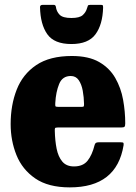

<svg xmlns="http://www.w3.org/2000/svg" viewBox="-20 -774 575 811"><path d="M25 -250Q25 -330 50.5 -395.2Q76 -460.5 133 -499Q190 -537.5 283.5 -537.5Q354.5 -537.5 398.8 -512Q443 -486.5 467 -444.5Q491 -402.5 500 -352.5Q509 -302.5 509 -253Q509 -242 506 -238.8Q503 -235.5 491.5 -235.5H224Q214 -235.5 212.5 -232.5Q211 -229.5 211.5 -220.5Q212.5 -179.5 219.2 -145.8Q226 -112 243.2 -91.5Q260.5 -71 292.5 -71Q330.5 -71 349.8 -95Q369 -119 379.5 -161Q381 -167 384.5 -170Q388 -173 396.5 -173H489Q499 -173 501 -170.8Q503 -168.5 502 -160.5Q473 17.5 275 17.5Q184 17.5 129 -20.2Q74 -58 49.5 -119Q25 -180 25 -250ZM227 -322.5H321.5Q331.5 -322.5 333.2 -324Q335 -325.5 335 -334.5Q334.5 -363.5 329.5 -390.8Q324.5 -418 312.5 -435.5Q300.5 -453 279 -453Q243.5 -453 229.8 -419.2Q216 -385.5 213.5 -339Q213 -329 214 -325.8Q215 -322.5 227 -322.5ZM281.5 -588Q209 -588 179.8 -629.5Q150.5 -671 149 -744Q149 -753.5 160.5 -753.5H207Q214.5 -753.5 216 -745.5Q218.5 -725.5 231.8 -711.8Q245 -698 281.5 -698Q316 -698 329.5 -710.2Q343 -722.5 347.5 -739Q350 -746 351.2 -749.8Q352.5 -753.5 361.5 -753.5H405.5Q413 -753.5 414.2 -751.2Q415.5 -749 415.5 -741.5Q413.5 -670 383.2 -629Q353 -588 281.5 -588Z"/></svg>

Font: Besley* Narrow Heavy
Style: Regular
Weight: 800
Width: 4
Designer: Owen Earl
Foundry: indestructible type*
Version: Version 3.000; ttfautohint (v1.8.3)